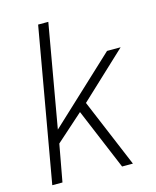

<svg xmlns="http://www.w3.org/2000/svg" viewBox="-110 -799 709 874"><g transform="rotate(-15 245.0 -361.5)"><path d="M27 0H75L107 -175L235 -289L356 0H407L272 -322L490 -526H426L117 -238L202 -723H154Z"/></g></svg>

Font: Archivo Thin
Style: Italic
Weight: 100
Italic angle: -10°
Designer: Hector Gatti
Foundry: Omnibus-Type
Version: Version 2.001